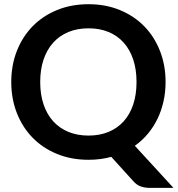

<svg xmlns="http://www.w3.org/2000/svg" viewBox="-20 -751 844 912"><path d="M766.5 -361.5Q766.5 -313 756.5 -268.8Q746.5 -224.5 727.8 -186Q709 -147.5 682 -115.2Q655 -83 620.5 -58.5L804 141.5H693Q669 141.5 649.8 135Q630.5 128.5 614.5 111L508.5 -6Q458.5 8 400.5 8Q318.5 8 250.8 -19.8Q183 -47.5 134.8 -97Q86.5 -146.5 60 -214.2Q33.5 -282 33.5 -361.5Q33.5 -441 60 -508.8Q86.5 -576.5 134.8 -626Q183 -675.5 250.8 -703.2Q318.5 -731 400.5 -731Q482.5 -731 550 -703Q617.5 -675 665.5 -625.8Q713.5 -576.5 740 -508.8Q766.5 -441 766.5 -361.5ZM628.5 -361.5Q628.5 -421 612.8 -468.2Q597 -515.5 567.5 -548.5Q538 -581.5 495.8 -599Q453.5 -616.5 400.5 -616.5Q347.5 -616.5 305 -599Q262.5 -581.5 232.8 -548.5Q203 -515.5 187 -468.2Q171 -421 171 -361.5Q171 -302 187 -254.8Q203 -207.5 232.8 -174.8Q262.5 -142 305 -124.5Q347.5 -107 400.5 -107Q453.5 -107 495.8 -124.5Q538 -142 567.5 -174.8Q597 -207.5 612.8 -254.8Q628.5 -302 628.5 -361.5Z"/></svg>

Font: Lato TR
Style: Bold
Weight: 700
Designer: Lukasz Dziedzic
Foundry: tyPoland Lukasz Dziedzic
Version: Version 1.104 2013